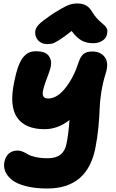

<svg xmlns="http://www.w3.org/2000/svg" viewBox="-20 -846 663 1097"><path d="M248 -594.2Q217.8 -594.2 198.5 -614.7Q179.2 -635.3 181.2 -665Q182.6 -685.5 201.7 -705.8Q220.7 -726.1 289.1 -772Q341.3 -804.2 366.9 -815.2Q392.6 -826.2 420.9 -826.2Q453.1 -826.2 472.9 -814.2Q492.7 -802.2 506.8 -777.8Q518.6 -757.8 533.4 -741.7Q548.3 -725.6 559.1 -716.8Q569.8 -708 579.1 -699Q588.4 -689.9 591.8 -678.7Q595.2 -667.5 591.8 -651.9Q587.4 -627.4 564.9 -613.3Q542.5 -599.1 512.2 -599.1Q474.1 -599.1 446.3 -614.5Q418.5 -629.9 389.2 -668.9Q344.7 -633.3 317.1 -616.5Q289.6 -599.6 278.1 -596.9Q266.6 -594.2 248 -594.2ZM250 231Q180.7 231 128.9 217.8Q77.1 204.6 49.3 182.6Q21.5 160.6 10.5 134.5Q-0.5 108.4 4.9 80.1Q11.2 47.9 31 31Q50.8 14.2 81.1 14.2Q95.7 14.2 111.3 21Q127 27.8 140.1 36.1Q153.3 44.4 183.3 51.3Q213.4 58.1 253.9 58.1Q344.2 58.1 359.9 -24.9Q370.6 -73.2 377 -160.2Q310.5 -107.9 234.9 -107.9Q125 -107.9 78.9 -172.9Q32.7 -237.8 60.1 -373Q70.8 -428.2 84 -464.6Q97.2 -501 113.5 -520Q129.9 -539.1 147 -546.1Q164.1 -553.2 187 -553.2Q238.3 -553.2 257.8 -527.6Q277.3 -502 270 -464.8Q266.6 -449.2 256.6 -421.9Q246.6 -394.5 238.5 -372.6Q230.5 -350.6 225.8 -329.1Q221.2 -307.6 228 -295.4Q234.9 -283.2 254.9 -283.2Q306.2 -283.2 353.5 -343Q400.9 -402.8 429.2 -490.2Q439.9 -523.4 457.3 -537.6Q474.6 -551.8 506.8 -551.8Q554.7 -551.8 578.6 -519.5Q602.5 -487.3 585 -430.2Q566.9 -373 558.6 -318.4Q550.3 -263.7 549.3 -224.4Q548.3 -185.1 542.7 -123.5Q537.1 -62 524.9 0Q479 231 250 231Z"/></svg>

Font: Shantell Sans Bouncy
Style: Italic
Weight: 800
Italic angle: -11.31°
Designer: Stephen Nixon, Anya Danilova, Shantell Martin
Foundry: Arrow Type
Version: Version 1.006;[9816181b4]